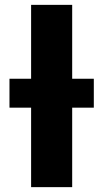

<svg xmlns="http://www.w3.org/2000/svg" viewBox="-20 -770 425 790"><path d="M19 -327V-446H366V-327ZM108 -750H277V0H108Z"/></svg>

Font: Unbounded Medium
Style: Regular
Weight: 500
Designer: Luke Prowse, Jean-Baptiste Morizot, Fátima Lázaro, Florian Runge
Foundry: NaN
Version: Version 1.700